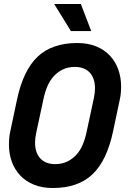

<svg xmlns="http://www.w3.org/2000/svg" viewBox="-20 -930 652 964"><path d="M65 -428Q96 -576 168.5 -645Q241 -714 368 -714Q421 -714 462 -697.5Q503 -681 531 -651.5Q559 -622 573.5 -582Q588 -542 588 -496Q588 -479 586.5 -462Q585 -445 581 -428L548 -272Q517 -124 444.5 -55Q372 14 245 14Q192 14 151 -2.5Q110 -19 82 -48.5Q54 -78 39.5 -117.5Q25 -157 25 -204Q25 -221 26.5 -238Q28 -255 32 -272ZM257 -106Q291 -106 317 -118.5Q343 -131 362.5 -152Q382 -173 394.5 -202Q407 -231 414 -264L451 -436Q454 -452 455.5 -463.5Q457 -475 457 -486Q457 -537 430.5 -565.5Q404 -594 356 -594Q322 -594 296 -581.5Q270 -569 250.5 -548Q231 -527 218.5 -498Q206 -469 199 -436L162 -264Q156 -237 156 -214Q156 -163 182.5 -134.5Q209 -106 257 -106ZM438 -774H336L252 -910H386Z"/></svg>

Font: Space Mono
Style: Bold Italic
Weight: 700
Italic angle: -12°
Monospace: yes
Designer: Colophon Foundry / Benjamin Critton
Foundry: Colophon Foundry
Version: Version 1.000;PS 1.000;hotconv 1.0.81;makeotf.lib2.5.63406